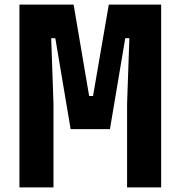

<svg xmlns="http://www.w3.org/2000/svg" viewBox="-20 -820 790 840"><path d="M65 0V-800H302L370 -400H387L456 -800H685V0H536V-366L546 -653H528L461 -255H289L222 -653H204L214 -366V0Z"/></svg>

Font: Martian Mono SemiExpanded
Style: Bold
Weight: 700
Width: 6
Designer: Roman Shamin
Foundry: Evil Martians
Version: Version 1.000